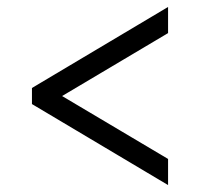

<svg xmlns="http://www.w3.org/2000/svg" viewBox="-20 -574 608 560"><path d="M73.2 -317.4 470.2 -553.7V-477.5L161.1 -293.9L470.2 -110.4V-34.2L73.2 -270.5Z"/></svg>

Font: Proza Libre
Style: Regular
Weight: 400
Designer: Jasper de Waard
Foundry: Jasper de Waard
Version: Version 1.000; ttfautohint (v1.4.1.8-43bc)